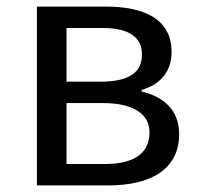

<svg xmlns="http://www.w3.org/2000/svg" viewBox="-20 -563 607 583"><path d="M92 0H309C435 0 524 -47 524 -156C524 -233 471 -271 410 -285V-290C466 -306 501 -345 501 -405C501 -504 420 -543 301 -543H92ZM182 -315V-478H291C375 -478 411 -448 411 -397C411 -346 376 -315 285 -315ZM182 -65V-250H293C386 -250 434 -216 434 -161C434 -100 390 -65 299 -65Z"/></svg>

Font: Squished Noto Sans CJK JP Regular
Style: Regular
Weight: 400
Designer: Ryoko NISHIZUKA (kana & ideographs); Paul D. Hunt (Latin, Greek & Cyrillic); Wenlong ZHANG (bopomofo); Sandoll Communica
Foundry: Adobe Systems Incorporated
Version: Version 1.004;PS 1.004;hotconv 1.0.82;makeotf.lib2.5.63406